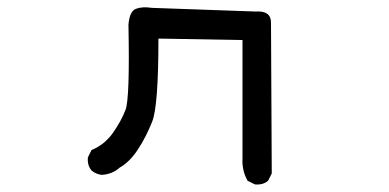

<svg xmlns="http://www.w3.org/2000/svg" viewBox="-20 -481 1040 513"><path d="M661.1 11.7 641.6 2Q626 -25.4 627.9 -58.6V-374L403.3 -377.9Q403.3 -198.2 386.7 -156.2Q370.1 -114.3 348.1 -81.1Q326.2 -47.9 299.8 -33.2Q280.3 -15.6 252 -13.7Q236.3 -15.6 224.6 -25.4Q212.9 -39.1 214.8 -60.5L224.6 -80.1Q259.8 -94.7 281.7 -126Q303.7 -157.2 315.4 -187.5Q327.1 -217.8 323.2 -415Q326.2 -451.2 343.3 -457.5Q360.4 -463.9 385.7 -460L663.1 -450.2Q705.1 -453.1 704.1 -418.9L706.1 -17.6L696.3 2Q682.6 13.7 661.1 11.7Z"/></svg>

Font: NaikaiFont
Style: Regular-Lite
Weight: 400
Version: Version 1.67